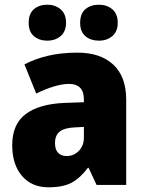

<svg xmlns="http://www.w3.org/2000/svg" viewBox="-20 -787 616 817"><path d="M310 -563Q407 -563 462 -512Q517 -461 517 -363V0H391L357 -73H354Q322 -30 285.5 -10Q249 10 186 10Q115 10 73.5 -38.5Q32 -87 32 -169Q32 -258 88.5 -301Q145 -344 252 -349L337 -352V-362Q337 -398 320.5 -414Q304 -430 275 -430Q245 -430 209 -419Q173 -408 134 -389L84 -513Q129 -537 185.5 -550Q242 -563 310 -563ZM299 -245Q253 -243 233.5 -226.5Q214 -210 214 -179Q214 -150 227.5 -136.5Q241 -123 263 -123Q294 -123 315.5 -145Q337 -167 337 -202V-247ZM102 -690Q102 -729 124.5 -748Q147 -767 181 -767Q215 -767 238 -747.5Q261 -728 261 -690Q261 -653 238 -633.5Q215 -614 181 -614Q147 -614 124.5 -633Q102 -652 102 -690ZM321 -690Q321 -729 343.5 -748Q366 -767 401 -767Q435 -767 458 -747.5Q481 -728 481 -690Q481 -653 458 -633.5Q435 -614 401 -614Q366 -614 343.5 -633Q321 -652 321 -690Z"/></svg>

Font: Noto Sans Sinhala UI SemiCondensed Black
Style: Regular
Weight: 900
Width: 4
Designer: Jelle Bosma - Monotype Design Team
Foundry: Monotype Imaging Inc.
Version: Version 2.006; ttfautohint (v1.8.4.7-5d5b)